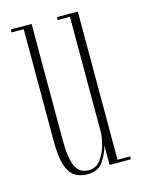

<svg xmlns="http://www.w3.org/2000/svg" viewBox="-88 -577 477 642"><g transform="rotate(-15 150.0 -256.0)"><path d="M135.5 11Q111.5 11 93.2 0.2Q75 -10.5 64.8 -40.2Q54.5 -70 54.5 -126.5V-513H12.5V-523H84.5V-123.5Q84.5 -57 98 -29Q111.5 -1 143.5 -1Q168.5 -1 184.2 -21.8Q200 -42.5 207.2 -69.8Q214.5 -97 214.5 -115.5V-513H172V-523H244.5V-10H288V0H214.5V-67.5Q206.5 -38 189.5 -13.5Q172.5 11 135.5 11Z"/></g></svg>

Font: Imbue 100pt Thin
Style: Regular
Weight: 100
Designer: Tyler Finck
Foundry: Etcetera Type Company
Version: Version 1.102; ttfautohint (v1.8.3)